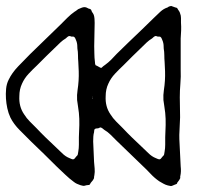

<svg xmlns="http://www.w3.org/2000/svg" viewBox="-42 -655 694 645"><path d="M562 -157 565 -96Q567 -79 564 -65Q563 -62 563.5 -59Q564 -56 562 -54Q561 -51 558.5 -48Q556 -45 554 -42Q553 -41 553 -39.5Q553 -38 551 -37Q550 -36 549 -36Q548 -36 546 -35Q543 -34 539 -32Q535 -30 532 -30Q530 -30 527 -31Q524 -32 522 -32Q514 -34 507 -38Q500 -42 493 -46Q477 -57 464 -71Q451 -85 437 -98L350 -182Q340 -192 330 -202Q320 -212 308 -219Q306 -221 302.5 -223.5Q299 -226 296 -227Q295 -227 292.5 -226Q290 -225 288 -224Q286 -224 282 -223.5Q278 -223 276 -221Q275 -220 274.5 -216.5Q274 -213 274 -211Q272 -204 271.5 -196Q271 -188 271 -180L274 -111Q275 -100 276 -88.5Q277 -77 275 -66Q274 -63 274 -59Q274 -55 272 -53Q271 -50 268 -47Q265 -44 263 -41Q262 -40 261 -37.5Q260 -35 258 -34Q257 -33 255.5 -33.5Q254 -34 252 -33Q248 -33 244 -31.5Q240 -30 236 -31Q234 -31 232 -32Q230 -33 228 -33Q222 -35 216.5 -37.5Q211 -40 206 -44Q191 -55 177.5 -68Q164 -81 150 -94Q128 -116 106.5 -137Q85 -158 63 -179Q44 -198 24 -218Q4 -238 -7 -260Q-14 -275 -17.5 -291.5Q-21 -308 -22 -324Q-23 -340 -21.5 -356.5Q-20 -373 -13 -387Q-2 -410 19 -432Q40 -454 59 -473Q82 -496 111 -523.5Q140 -551 162 -573Q173 -584 184.5 -595.5Q196 -607 209 -616Q213 -618 217 -621.5Q221 -625 225 -626Q229 -628 233.5 -629.5Q238 -631 242 -631Q245 -631 249 -629.5Q253 -628 256 -626Q258 -626 262 -624Q264 -623 265 -620Q266 -617 267 -615Q269 -613 270.5 -610Q272 -607 273 -605Q275 -599 275.5 -591.5Q276 -584 276 -578Q276 -556 275 -527Q274 -498 275 -475Q275 -468 275.5 -461Q276 -454 277 -446Q277 -440 279 -436Q281 -435 284.5 -433.5Q288 -432 289 -431Q291 -430 293.5 -428.5Q296 -427 297 -427Q299 -427 300 -428Q301 -429 302 -430Q305 -433 311 -437Q322 -445 331.5 -454.5Q341 -464 350 -474Q365 -489 389 -512Q413 -535 436.5 -557.5Q460 -580 475 -595Q485 -605 496.5 -615.5Q508 -626 521 -630Q523 -632 527 -633.5Q531 -635 533 -635Q536 -634 540 -632.5Q544 -631 547 -630Q549 -629 550.5 -629Q552 -629 553 -628Q554 -627 556 -623Q558 -620 560 -617Q562 -614 563 -610Q566 -603 566 -594.5Q566 -586 566 -579Q567 -566 566.5 -552.5Q566 -539 565 -526V-420Q566 -398 564 -374.5Q562 -351 562 -328Q562 -312 562.5 -295Q563 -278 563 -261Q563 -250 562 -238.5Q561 -227 561 -216Q560 -202 560.5 -187.5Q561 -173 562 -157ZM223 -194Q224 -214 224.5 -235Q225 -256 223 -276Q222 -287 220 -298Q218 -309 217 -319Q216 -336 218.5 -352Q221 -368 222 -384Q223 -400 222.5 -415.5Q222 -431 221 -447Q220 -458 220 -469.5Q220 -481 218 -492Q218 -498 217.5 -504Q217 -510 215 -516Q214 -518 212 -523.5Q210 -529 208 -530Q207 -532 203.5 -532Q200 -532 198 -532Q194 -534 190 -534Q187 -533 184 -530.5Q181 -528 179 -526Q169 -520 161 -512.5Q153 -505 145 -497Q129 -482 113.5 -466.5Q98 -451 82 -435Q68 -422 54 -407Q40 -392 32 -374Q23 -355 23 -332Q21 -297 39 -271Q47 -258 58.5 -246.5Q70 -235 81 -224Q96 -208 111.5 -193Q127 -178 143 -163Q154 -153 166 -141Q178 -129 191 -124Q193 -123 198 -121Q203 -119 205 -120Q207 -120 210 -124Q213 -128 214 -129Q219 -133 219.5 -137Q220 -141 221 -146Q223 -157 223 -169Q223 -181 223 -194ZM513 -194Q514 -214 514.5 -235Q515 -256 513 -276Q512 -287 510 -298Q508 -309 507 -319Q506 -336 508.5 -352Q511 -368 512 -384Q513 -400 512.5 -415.5Q512 -431 511 -447Q510 -458 510 -469.5Q510 -481 508 -492Q508 -498 507.5 -504Q507 -510 505 -516Q504 -518 502 -523.5Q500 -529 498 -530Q497 -532 493.5 -532Q490 -532 488 -532Q484 -534 480 -534Q477 -533 474 -530.5Q471 -528 469 -526Q459 -520 451 -512.5Q443 -505 435 -497Q419 -482 403.5 -466.5Q388 -451 372 -435Q358 -422 344 -407Q330 -392 322 -374Q313 -355 313 -332Q311 -297 329 -271Q337 -258 348.5 -246.5Q360 -235 371 -224Q386 -208 401.5 -193Q417 -178 433 -163Q444 -153 456 -141Q468 -129 481 -124Q483 -123 488 -121Q493 -119 495 -120Q497 -120 500 -124Q503 -128 504 -129Q509 -133 509.5 -137Q510 -141 511 -146Q513 -157 513 -169Q513 -181 513 -194ZM268 -322Q269 -324 269 -329Q269 -330 269.5 -330.5Q270 -331 270 -332Q269 -332 269 -329Q267 -323 268 -322Z"/></svg>

Font: Rubik Vinyl
Style: Regular
Weight: 400
Designer: Hubert and Fischer, NaN
Foundry: Hubert and Fischer, NaN
Version: Version 2.200